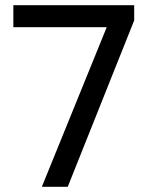

<svg xmlns="http://www.w3.org/2000/svg" viewBox="-20 -714 565 734"><path d="M140 0H239L493 -636V-694H31V-610H388Z"/></svg>

Font: Outfit
Style: Regular
Weight: 400
Designer: Rodrigo Fuenzalida
Foundry: fragTYPE
Version: Version 1.100;gftools[0.9.27]